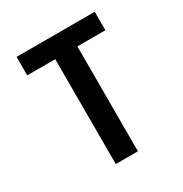

<svg xmlns="http://www.w3.org/2000/svg" viewBox="-171 -863 942 991"><g transform="rotate(-30 300.0 -367.5)"><path d="M234 0V-625H67V-735H533V-625H366V0Z"/></g></svg>

Font: Iosevka Custom XBdEx
Style: Regular
Weight: 800
Width: 7
Monospace: yes
Designer: Belleve Invis
Foundry: Belleve Invis
Version: Version 11.2.4; ttfautohint (v1.8.4)